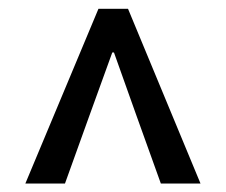

<svg xmlns="http://www.w3.org/2000/svg" viewBox="-20 -780 518 440"><path d="M38.1 -359.4 205.6 -759.8H273.4L439.5 -359.4H348.6L293 -514.2L241.2 -659.7H237.3L184.6 -514.2L128.9 -359.4Z"/></svg>

Font: Reddit Sans Medium
Style: Regular
Weight: 500
Designer: Stephen Hutchings
Foundry: Reddit
Version: Version 1.014